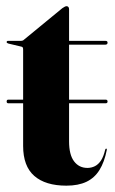

<svg xmlns="http://www.w3.org/2000/svg" viewBox="-20 -572 364 606"><path d="M1 -251.5Q1 -254.5 2.2 -256Q3.5 -257.5 6.5 -257.5H313.5Q319.5 -257.5 319.5 -251.5Q319.5 -249 318 -247.5Q316.5 -246 313.5 -246H6.5Q1 -246 1 -251.5ZM46.5 -425 6.5 -434.5Q3.5 -435.5 2.2 -436.5Q1 -437.5 1 -439.5Q1 -441 2.2 -442Q3.5 -443 5 -443H46.5Q49 -443 51.2 -443.8Q53.5 -444.5 56 -447L176.5 -546Q180 -548.5 183.8 -550.5Q187.5 -552.5 190 -552.5Q193.5 -552.5 195.8 -550Q198 -547.5 198 -543V-126Q198 -83.5 213.8 -62.8Q229.5 -42 256 -42Q268.5 -42 279.5 -47.5Q290.5 -53 298.8 -65.5Q307 -78 312 -99.5Q313 -103 315.5 -102.8Q318 -102.5 317 -98.5Q309.5 -60.5 294 -35.5Q278.5 -10.5 252.8 1.8Q227 14 189.5 14Q123.5 14 88.2 -16.8Q53 -47.5 53 -111.5V-415.5Q53 -420 51.8 -422.2Q50.5 -424.5 46.5 -425ZM153.5 -431 158 -443H313Q316.5 -443 318 -441.5Q319.5 -440 319.5 -437Q319.5 -434.5 317.8 -432.8Q316 -431 312 -431Z"/></svg>

Font: Fraunces 120pt
Style: Bold
Weight: 700
Version: Version 1.000;[b76b70a41]